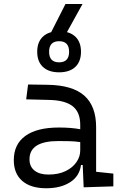

<svg xmlns="http://www.w3.org/2000/svg" viewBox="-20 -956 626 985"><path d="M409.2 4.9 404.3 -109.4H395.5Q388.2 -52.2 339.8 -21.2Q291.5 9.8 217.3 9.8Q137.7 9.8 94.2 -27.8Q50.8 -65.4 50.8 -134.3Q50.8 -216.3 110.4 -259Q169.9 -301.8 281.7 -301.8Q345.7 -301.8 391.6 -293V-315.9Q391.6 -381.3 352.1 -411.6Q312.5 -441.9 231 -443.4L114.3 -446.3L124 -522.5L224.6 -521Q352.1 -519 412.6 -465.3Q473.1 -411.6 473.1 -303.7V-74.7L561.5 -65.4V0ZM391.6 -227.1Q364.7 -231 336.2 -231.7Q307.6 -232.4 279.3 -232.4Q131.3 -232.4 131.3 -138.7Q131.3 -101.6 157 -81.1Q182.6 -60.5 228.5 -60.5Q279.8 -60.5 316.2 -78.1Q352.5 -95.7 372.1 -124Q391.6 -152.3 391.6 -184.1ZM283.2 -585Q230 -585 200.4 -612.5Q170.9 -640.1 170.9 -690.4Q170.9 -740.7 200.4 -768.3Q230 -795.9 283.2 -795.9Q336.9 -795.9 366.2 -768.3Q395.5 -740.7 395.5 -690.4Q395.5 -640.1 366.2 -612.5Q336.9 -585 283.2 -585ZM283.2 -636.2Q334.5 -636.2 334.5 -690.4Q334.5 -744.6 283.2 -744.6Q231.9 -744.6 231.9 -690.4Q231.9 -636.2 283.2 -636.2ZM221.7 -750 315.9 -935.5H403.3L300.8 -750Z"/></svg>

Font: Cascadia Code NF SemiLight
Style: Regular
Weight: 350
Monospace: yes
Designer: Aaron Bell
Foundry: Saja Typeworks
Version: Version 2404.023; ttfautohint (v1.8.4)